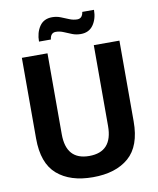

<svg xmlns="http://www.w3.org/2000/svg" viewBox="-95 -948 849 1033"><g transform="rotate(-10 329.5 -431.0)"><path d="M169 -757Q169 -806 192 -840Q215 -874 261 -874Q286 -874 308 -865Q330 -856 351 -847.5Q372 -839 393 -839Q421 -839 426 -874H490Q490 -825 466.5 -791.5Q443 -758 398 -758Q373 -758 351.5 -766.5Q330 -775 309 -784Q288 -793 267 -793Q238 -793 234 -757ZM329 12Q205 12 134 -49.5Q63 -111 63 -246V-687H203V-245Q203 -104 329 -104Q456 -104 456 -245V-687H596V-246Q596 -111 525 -49.5Q454 12 329 12Z"/></g></svg>

Font: Archivo SemiCondensed
Style: Bold
Weight: 680
Width: 4
Designer: Hector Gatti
Foundry: Omnibus-Type
Version: Version 2.001; ttfautohint (v1.8.3)